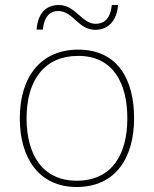

<svg xmlns="http://www.w3.org/2000/svg" viewBox="-20 -736 615 766"><path d="M126 -618H151C157 -678 186 -692 213 -692C271 -692 292 -617 360 -617C410 -617 446 -651 451 -716H426C420 -655 390 -641 361 -641C307 -641 281 -716 215 -716C164 -716 131 -684 126 -618ZM515 -264C515 -417 451 -538 292 -538C145 -538 59 -432 59 -264C59 -107 134 10 286 10C443 10 515 -109 515 -264ZM86 -264C86 -420 160 -513 292 -513C433 -513 488 -402 488 -264C488 -119 426 -15 286 -15C151 -15 86 -117 86 -264Z"/></svg>

Font: Noto Sans Syriac Eastern Thin
Style: Regular
Weight: 100
Designer: Patrick Giasson and the Monotype Design Team
Foundry: Monotype Imaging Inc.
Version: Version 3.001